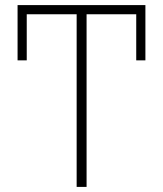

<svg xmlns="http://www.w3.org/2000/svg" viewBox="-20 -734 640 754"><path d="M281 0H320V-678H515V-497H551V-714H49V-497H85V-678H281Z"/></svg>

Font: Noto Sans Mono ExtraLight
Style: Regular
Weight: 200
Designer: Monotype Design Team
Foundry: Monotype Imaging Inc.
Version: Version 2.014